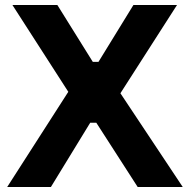

<svg xmlns="http://www.w3.org/2000/svg" viewBox="-20 -750 762 770"><path d="M184.1 0H8.8L253.9 -381.8L29.8 -730H210L352.1 -502H375L515.1 -730H689.9L462.9 -376L712.9 0H532.2L366.2 -257.8H341.8Z"/></svg>

Font: Sora
Style: Bold
Weight: 700
Designer: Jonathan Barnbrook, Julián Moncada
Foundry: Barnbrook Fonts
Version: Version 2.000